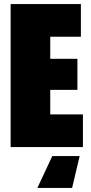

<svg xmlns="http://www.w3.org/2000/svg" viewBox="-20 -720 445 940"><path d="M32 0V-700H376V-540H226V-432H359V-280H226V-160H386V0ZM370 44 333 200H163L236 44Z"/></svg>

Font: Tektur Condensed ExtraBold
Style: Regular
Weight: 800
Width: 3
Designer: Adam Jagosz
Foundry: Adam Jagosz
Version: Version 1.005;gftools[0.9.30]